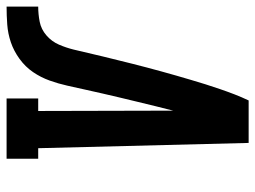

<svg xmlns="http://www.w3.org/2000/svg" viewBox="-116 -659 775 583"><g transform="rotate(-90 271.5 -367.5)"><path d="M129 0 113 -639H81V-735H264V-639H226L227 -245Q227 -241 227 -237Q227 -233 227 -229Q234 -256 240.5 -282.5Q247 -309 253.5 -336Q260 -363 266.5 -390Q273 -417 279 -443.5Q285 -470 291 -497Q297 -524 303 -551Q309 -578 318.5 -604.5Q328 -631 344 -654.5Q360 -678 384 -695.5Q408 -713 434.5 -722Q461 -731 488.5 -733Q516 -735 543 -735V-639Q520 -639 497 -634.5Q474 -630 455.5 -614Q437 -598 427.5 -576Q418 -554 412.5 -531.5Q407 -509 402 -487Q397 -465 391.5 -442.5Q386 -420 380.5 -398Q375 -376 369.5 -353.5Q364 -331 358 -309Q352 -287 346 -264.5Q340 -242 333.5 -220Q327 -198 320.5 -175.5Q314 -153 307 -131Q300 -109 292.5 -87Q285 -65 276.5 -43Q268 -21 258 0Z"/></g></svg>

Font: Iosevka Gothic
Style: Bold Italic
Weight: 700
Italic angle: -9°
Monospace: yes
Designer: Belleve Invis
Foundry: Belleve Invis
Version: Version 15.5.1; ttfautohint (v1.8.4)